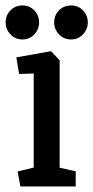

<svg xmlns="http://www.w3.org/2000/svg" viewBox="-29 -671 336 691"><path d="M44.4 0 34.4 -54 92.3 -68V-406.6L39.9 -404.7L29.8 -464.6L155 -486.8L185.7 -453.6V-67.4L243.5 -54.5V0ZM227.2 -529Q200.6 -529 183.3 -547.3Q166 -565.6 166 -590.2Q166 -615.8 183.3 -633.6Q200.6 -651.4 227.2 -651.4Q252.3 -651.4 269.6 -633.6Q287 -615.8 287 -590.2Q287 -565.6 269.6 -547.3Q252.3 -529 227.2 -529ZM52 -529Q25.9 -529 8.6 -547.3Q-8.8 -565.6 -8.8 -590.2Q-8.8 -615.8 8.6 -633.6Q25.9 -651.4 52 -651.4Q77.1 -651.4 94.4 -633.6Q111.7 -615.8 111.7 -590.2Q111.7 -565.6 94.4 -547.3Q77.1 -529 52 -529Z"/></svg>

Font: Kreon Light
Style: Regular
Weight: 300
Designer: Julia Petretta
Foundry: Julia Petretta and Eli Heuer
Version: Version 2.002